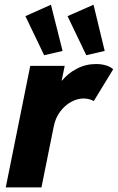

<svg xmlns="http://www.w3.org/2000/svg" viewBox="-20 -810 509 830"><path d="M110.8 -525.4H259.8L246.6 -461.9H248.5Q273.4 -492.7 312 -512.9Q350.6 -533.2 395 -533.2Q420.9 -533.2 440.9 -526.4Q460.9 -519.5 469.2 -510.3L385.3 -373Q377.9 -377.9 365.7 -381.1Q353.5 -384.3 341.3 -384.3Q315.4 -384.3 288.3 -369.9Q261.2 -355.5 240.5 -328.1Q219.7 -300.8 212.4 -263.7L159.2 0H4.9ZM89.8 -740.2 200.2 -789.6 250.5 -589.8 170.9 -571.3ZM272 -740.2 384.3 -789.6 432.6 -589.8 353 -571.3Z"/></svg>

Font: Reddit Sans Chocolate ExBold
Style: Italic
Weight: 800
Italic angle: -11.25°
Designer: Stephen Hutchings
Version: Version 1.013